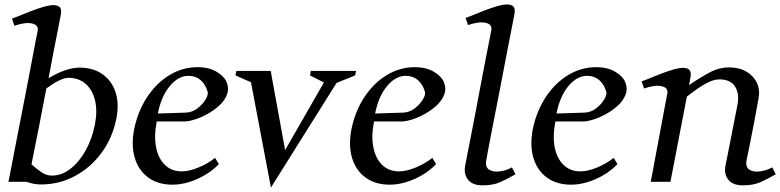

<svg xmlns="http://www.w3.org/2000/svg" viewBox="-20 -820 3519 866"><path d="M18 0Q20 -9 27 -44H26L27 -45Q34 -82 45.5 -141Q57 -200 70.5 -269.5Q84 -339 97.5 -408Q111 -477 122 -536Q133 -595 140.5 -634Q148 -673 150 -681Q155 -707 125 -714Q95 -721 45 -704L34 -736Q54 -743 84 -755.5Q114 -768 146 -779.5Q178 -791 204.5 -795.5Q231 -800 245.5 -791Q260 -782 254 -752Q250 -730 241.5 -687.5Q233 -645 222 -588.5Q211 -532 199 -467Q234 -489 271 -502Q308 -515 338 -515Q400 -515 442 -485.5Q484 -456 501 -404.5Q518 -353 505 -286Q488 -199 438.5 -131.5Q389 -64 318 -26Q247 12 165 12Q132 12 100 0ZM408 -258Q420 -320 408.5 -367.5Q397 -415 366 -442Q335 -469 288 -469Q270 -469 243.5 -455.5Q217 -442 189 -421Q172 -332 154.5 -241.5Q137 -151 122 -79Q144 -59 166.5 -43.5Q189 -28 214 -28Q258 -28 297 -58Q336 -88 365.5 -140Q395 -192 408 -258Z M758 13Q693 13 649 -19Q605 -51 588 -107.5Q571 -164 585 -237Q602 -319 643.5 -382Q685 -445 744 -481Q803 -517 870 -517Q923 -517 957.5 -496Q992 -475 1002 -450Q1014 -420 1003.5 -393Q993 -366 969 -344Q945 -322 915 -305.5Q885 -289 857 -280.5Q829 -272 811 -272H687Q674 -206 684 -155.5Q694 -105 724 -76Q754 -47 800 -47Q832 -47 874 -64Q916 -81 950 -108L967 -80Q942 -53 907 -32Q872 -11 833.5 1Q795 13 758 13ZM692 -308 818 -312Q847 -313 871 -331.5Q895 -350 908 -372.5Q921 -395 916 -408Q906 -441 884 -459.5Q862 -478 830 -478Q784 -478 745.5 -431.5Q707 -385 692 -308Z M1202 26 1112 -449 1042 -480 1046 -500H1201L1266 -143L1441 -448L1378 -480L1382 -500H1586L1582 -480L1498 -446Z M1738 13Q1673 13 1629 -19Q1585 -51 1568 -107.5Q1551 -164 1565 -237Q1582 -319 1623.5 -382Q1665 -445 1724 -481Q1783 -517 1850 -517Q1903 -517 1937.5 -496Q1972 -475 1982 -450Q1994 -420 1983.5 -393Q1973 -366 1949 -344Q1925 -322 1895 -305.5Q1865 -289 1837 -280.5Q1809 -272 1791 -272H1667Q1654 -206 1664 -155.5Q1674 -105 1704 -76Q1734 -47 1780 -47Q1812 -47 1854 -64Q1896 -81 1930 -108L1947 -80Q1922 -53 1887 -32Q1852 -11 1813.5 1Q1775 13 1738 13ZM1672 -308 1798 -312Q1827 -313 1851 -331.5Q1875 -350 1888 -372.5Q1901 -395 1896 -408Q1886 -441 1864 -459.5Q1842 -478 1810 -478Q1764 -478 1725.5 -431.5Q1687 -385 1672 -308Z M2157 16Q2111 16 2091 -9.5Q2071 -35 2078 -72Q2080 -83 2087 -119Q2094 -155 2104.5 -208Q2115 -261 2126.5 -322Q2138 -383 2149.5 -444Q2161 -505 2171 -556.5Q2181 -608 2188 -642.5Q2195 -677 2196 -684Q2201 -710 2171 -717Q2141 -724 2091 -707L2080 -739Q2100 -746 2130 -758.5Q2160 -771 2192 -782.5Q2224 -794 2250.5 -798.5Q2277 -803 2291.5 -794Q2306 -785 2300 -755Q2296 -734 2287.5 -690Q2279 -646 2267.5 -587.5Q2256 -529 2244 -465Q2232 -401 2219.5 -338.5Q2207 -276 2197 -224Q2187 -172 2180.5 -137.5Q2174 -103 2173 -96Q2168 -66 2186.5 -54.5Q2205 -43 2234.5 -47Q2264 -51 2289 -65L2305 -34Q2267 -12 2235 2Q2203 16 2157 16Z M2556 13Q2491 13 2447 -19Q2403 -51 2386 -107.5Q2369 -164 2383 -237Q2400 -319 2441.5 -382Q2483 -445 2542 -481Q2601 -517 2668 -517Q2721 -517 2755.5 -496Q2790 -475 2800 -450Q2812 -420 2801.5 -393Q2791 -366 2767 -344Q2743 -322 2713 -305.5Q2683 -289 2655 -280.5Q2627 -272 2609 -272H2485Q2472 -206 2482 -155.5Q2492 -105 2522 -76Q2552 -47 2598 -47Q2630 -47 2672 -64Q2714 -81 2748 -108L2765 -80Q2740 -53 2705 -32Q2670 -11 2631.5 1Q2593 13 2556 13ZM2490 -308 2616 -312Q2645 -313 2669 -331.5Q2693 -350 2706 -372.5Q2719 -395 2714 -408Q2704 -441 2682 -459.5Q2660 -478 2628 -478Q2582 -478 2543.5 -431.5Q2505 -385 2490 -308Z M2915 0Q2918 -12 2923.5 -43.5Q2929 -75 2937 -117Q2945 -159 2953.5 -204.5Q2962 -250 2969.5 -290.5Q2977 -331 2982.5 -360Q2988 -389 2990 -398Q2995 -424 2965 -431Q2935 -438 2885 -421L2874 -453Q2894 -460 2924 -472.5Q2954 -485 2986 -496.5Q3018 -508 3044.5 -512.5Q3071 -517 3085.5 -508Q3100 -499 3094 -469Q3091 -455 3088 -436Q3131 -466 3176.5 -491Q3222 -516 3267 -516Q3314 -516 3346.5 -497Q3379 -478 3394 -446Q3409 -414 3401 -374Q3393 -328 3382.5 -273.5Q3372 -219 3362.5 -171Q3353 -123 3347 -96Q3342 -66 3360.5 -54.5Q3379 -43 3408.5 -47Q3438 -51 3463 -65L3479 -34Q3441 -12 3409 2Q3377 16 3331 16Q3285 16 3265 -9.5Q3245 -35 3252 -72Q3255 -87 3261 -116.5Q3267 -146 3274 -182.5Q3281 -219 3288 -254Q3295 -289 3300 -315.5Q3305 -342 3307 -351Q3315 -398 3295.5 -429.5Q3276 -461 3226 -462Q3202 -462 3176 -449.5Q3150 -437 3124.5 -419Q3099 -401 3078 -384Q3063 -308 3044 -208Q3025 -108 3004 0Z"/></svg>

Font: Wittgenstein-Italic Regular
Style: Italic
Weight: 400
Italic angle: -11°
Designer: Jörg Drees
Foundry: Jörg Drees
Version: Version 1.000; ttfautohint (v1.8.4.7-5d5b)